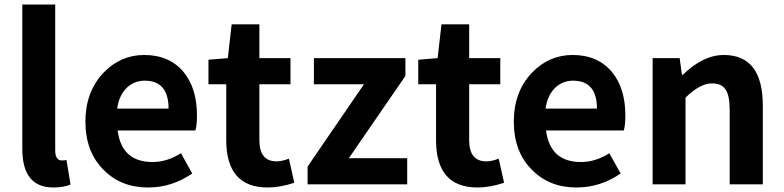

<svg xmlns="http://www.w3.org/2000/svg" viewBox="-20 -818 3478 852"><path d="M79 -157V-798H225V-150Q225 -106 255 -106Q265 -106 275 -108L293 1Q261 14 217 14Q79 14 79 -157Z M440 -64Q359 -144 359 -279Q359 -410 439 -495Q515 -574 620 -574Q732 -574 795 -498Q854 -426 854 -306Q854 -262 847 -239H502Q520 -99 657 -99Q721 -99 783 -138L833 -48Q743 14 637 14Q517 14 440 -64ZM728 -336Q728 -460 622 -460Q576 -460 543 -429Q508 -395 500 -336Z M984 -196V-444H905V-553L991 -560L1008 -710H1131V-560H1269V-444H1131V-196Q1131 -102 1207 -102Q1232 -102 1262 -114L1286 -7Q1223 14 1168 14Q984 14 984 -196Z M1345 -79 1595 -444H1373V-560H1779V-481L1528 -116H1787V0H1345Z M1915 -196V-444H1836V-553L1922 -560L1939 -710H2062V-560H2200V-444H2062V-196Q2062 -102 2138 -102Q2163 -102 2193 -114L2217 -7Q2154 14 2099 14Q1915 14 1915 -196Z M2341 -64Q2260 -144 2260 -279Q2260 -410 2340 -495Q2416 -574 2521 -574Q2633 -574 2696 -498Q2755 -426 2755 -306Q2755 -262 2748 -239H2403Q2421 -99 2558 -99Q2622 -99 2684 -138L2734 -48Q2644 14 2538 14Q2418 14 2341 -64ZM2629 -336Q2629 -460 2523 -460Q2477 -460 2444 -429Q2409 -395 2401 -336Z M2876 -560H2996L3006 -486H3010Q3100 -574 3192 -574Q3365 -574 3365 -349V0H3218V-331Q3218 -395 3199 -422Q3181 -448 3139 -448Q3087 -448 3022 -385V0H2876Z"/></svg>

Font: Noto Sans Tobesmart edit
Style: Bold
Weight: 700
Designer: Ryoko NISHIZUKA  (kana & ideographs); Paul D. Hunt (Latin, Greek & Cyrillic); Wenlong ZHANG  (bopomofo); Sandoll Communi
Foundry: Adobe Systems Incorporated
Version: Version 1.005 Oct 7, 2021